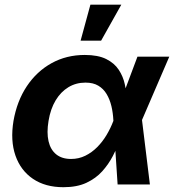

<svg xmlns="http://www.w3.org/2000/svg" viewBox="-20 -781 737 813"><path d="M248.5 11.7Q171.9 11.7 119.6 -23.7Q67.4 -59.1 45.4 -122.3Q23.4 -185.5 37.1 -269Q51.8 -353 93.5 -415.8Q135.3 -478.5 198.2 -513.4Q261.2 -548.3 338.9 -548.3Q395 -548.3 429.7 -531Q464.4 -513.7 482.9 -485.4Q501.5 -457 508.5 -424.1Q515.6 -391.1 517.1 -360.4H561L581.1 -274.4L614.7 0H478L460 -272Q458.5 -303.2 451.7 -331.8Q444.8 -360.4 431.4 -382.8Q418 -405.3 396.2 -418.2Q374.5 -431.2 341.8 -431.2Q301.8 -431.2 269.5 -411.6Q237.3 -392.1 215.6 -356Q193.8 -319.8 185.5 -269Q177.2 -219.2 185.5 -183.1Q193.8 -147 218 -127.4Q242.2 -107.9 280.8 -107.9Q313.5 -107.9 341.3 -121.6Q369.1 -135.3 391.8 -158.2Q414.6 -181.2 431.6 -210Q448.7 -238.8 460 -269L562 -541H696.8L579.6 -269L532.2 -186H488.3Q475.6 -154.8 457.8 -120.4Q439.9 -85.9 413.1 -55.9Q386.2 -25.9 346.2 -7.1Q306.2 11.7 248.5 11.7ZM321.3 -608.9 362.8 -761.2H493.7L408.2 -608.9Z"/></svg>

Font: Inter 17pt
Style: Bold Italic
Weight: 700
Italic angle: -9.3988°
Version: Version 4.001;git-66647c0bb